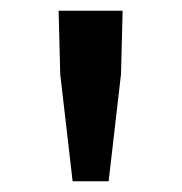

<svg xmlns="http://www.w3.org/2000/svg" viewBox="-20 -773 338 357"><path d="M92 -635 115 -436H182L205 -635L208 -753H89Z"/></svg>

Font: コーポレート・ロゴ ver3 Medium
Style: Regular
Weight: 500
Designer: [KANA_main] LOGOTYPE.JP [Source Han Sans] Ryoko NISHIZUKA 西塚涼子 (kana, bopomofo & ideographs); Paul D. Hunt (Latin, Greek
Version: Version 12.001;FEAKit 1.0